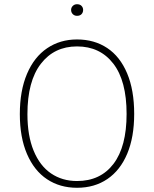

<svg xmlns="http://www.w3.org/2000/svg" viewBox="-20 -880 730 910"><path d="M616 -340Q616 -230 583 -151.5Q550 -73 489 -31.5Q428 10 345 10Q264 10 203 -30.5Q142 -71 108 -150Q74 -229 74 -339Q74 -450 108 -530Q142 -610 203.5 -651.5Q265 -693 345 -693Q427 -693 488 -652.5Q549 -612 582.5 -532.5Q616 -453 616 -340ZM110 -339Q110 -237 139.5 -165.5Q169 -94 222 -58Q275 -22 345 -22Q456 -22 518 -103.5Q580 -185 580 -340Q580 -497 517 -578.5Q454 -660 345 -660Q237 -660 173.5 -577.5Q110 -495 110 -339ZM374 -833Q374 -821 366.5 -813Q359 -805 345 -805Q333 -805 325 -813Q317 -821 317 -833Q317 -844 325 -852Q333 -860 345 -860Q359 -860 366.5 -852Q374 -844 374 -833Z"/></svg>

Font: FiraGO UltraLight
Style: Regular
Weight: 200
Designer: bBox Type
Foundry: bBox Type GmbH
Version: Version 1.001